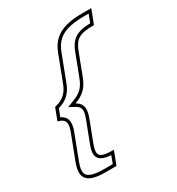

<svg xmlns="http://www.w3.org/2000/svg" viewBox="-203 -803 1025 1115"><g transform="rotate(-30 310.0 -245.5)"><path d="M197.3 8 248.9 -127C269 -179.6 270.7 -219.6 224 -245C290.2 -270.3 315.4 -300.9 338 -360L390.7 -498C416.2 -564.7 443.1 -586 544.3 -586L579.9 -679H521.1C380.9 -679 316.6 -637.9 283.1 -550L217 -377C199.3 -330.7 169.7 -299.5 111.3 -287L80.7 -207C135.3 -194.4 134.9 -162.3 116.1 -113L54.2 49C15.4 150.4 57.3 188 176 188H248.5L282.5 99C190.7 99 168.2 84.3 197.3 8ZM178.6 0.9C171.1 20.6 166.3 37.2 165.5 52.7C162.8 102 205.8 116 253.7 118.4L234.8 168H176C139.6 168 111.8 164.1 93.4 157.1C59.3 144.1 47.8 121.5 72.8 56.1L134.7 -105.9C151.4 -149.4 157.5 -197.7 107 -219.6L126.2 -270C184.5 -285.5 217.3 -321.9 235.6 -369.9L301.7 -542.9C332 -622 385.1 -659 521.1 -659H550.8L530.5 -605.9C435.3 -603.9 398.5 -574.5 372 -505.1L319.3 -367.1C297.9 -311.2 278.7 -287.3 216.9 -263.7L176.3 -248.2L214.5 -227.4C248.5 -208.9 249.7 -185.1 230.2 -134.1Z"/></g></svg>

Font: Din Kursivschrift
Style: BreitGhost
Weight: 400
Version: Version 1.089